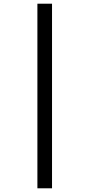

<svg xmlns="http://www.w3.org/2000/svg" viewBox="-20 -852 483 1037"><path d="M182 -832V165H261V-832Z"/></svg>

Font: Noto Sans Devanagari Condensed Medium
Style: Regular
Weight: 500
Width: 3
Designer: Jelle Bosma - Monotype Design Team
Foundry: Monotype Imaging Inc.
Version: Version 2.004